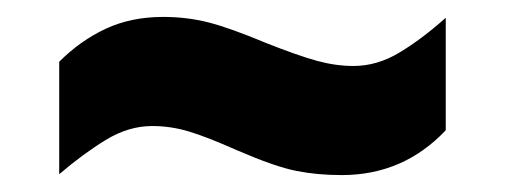

<svg xmlns="http://www.w3.org/2000/svg" viewBox="-20 -438 597 227"><path d="M50 -365Q75 -390 105 -404Q135 -418 173 -418Q201 -418 226.5 -411.5Q252 -405 295 -387Q333 -372 355 -366Q377 -360 398 -360Q426 -360 452.5 -376Q479 -392 507 -417V-284Q457 -231 384 -231Q355 -231 330 -236Q305 -241 261 -260Q225 -276 203.5 -282.5Q182 -289 160 -289Q132 -289 105 -272.5Q78 -256 50 -232Z"/></svg>

Font: Noto Sans Gurmukhi SemiCondensed Black
Style: Regular
Weight: 900
Width: 4
Designer: Jelle Bosma - Monotype Design Team
Foundry: Monotype Imaging Inc.
Version: Version 2.004; ttfautohint (v1.8.4.7-5d5b)